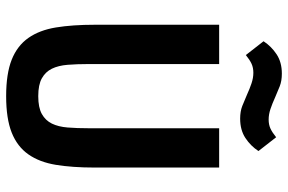

<svg xmlns="http://www.w3.org/2000/svg" viewBox="-180 -768 959 640"><g transform="rotate(90 300.0 -447.5)"><path d="M193 -698V-263Q193 -224 195.5 -193Q198 -162 208.5 -140.5Q219 -119 240.5 -107Q262 -95 300 -95Q338 -95 359.5 -107Q381 -119 391.5 -140.5Q402 -162 404.5 -193Q407 -224 407 -263V-698H538V-283Q538 -209 529 -154Q520 -99 494 -62Q468 -25 421.5 -6.5Q375 12 300 12Q225 12 178.5 -6.5Q132 -25 106 -62Q80 -99 71 -154Q62 -209 62 -283V-698ZM375 -768Q351 -768 333 -775Q315 -782 297 -790Q275 -800 257 -806Q239 -812 222 -812Q205 -812 192 -806Q179 -800 163 -787L117 -846Q134 -872 160.5 -889.5Q187 -907 225 -907Q249 -907 267 -900Q285 -893 303 -885Q325 -875 343 -869Q361 -863 378 -863Q395 -863 408 -869Q421 -875 437 -888L483 -829Q466 -803 439.5 -785.5Q413 -768 375 -768Z"/></g></svg>

Font: IBM Plex Mono SmBld
Style: Regular
Weight: 600
Monospace: yes
Designer: Mike Abbink, Paul van der Laan, Pieter van Rosmalen
Foundry: Bold Monday
Version: Version 2.3